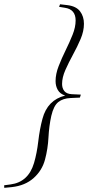

<svg xmlns="http://www.w3.org/2000/svg" viewBox="-106 -762 414 900"><path d="M273 -318.5 268.5 -304.5 225 -302.5Q189.5 -301 167.5 -283.8Q145.5 -266.5 134.5 -219Q124 -171.5 121.2 -118Q118.5 -64.5 105 -14Q91.5 37 51.8 72.5Q12 108 -50 115L-86 118.5L-86.5 106.5L-56.5 102.5Q27 91.5 53.5 2Q67 -44 73.5 -100.2Q80 -156.5 93 -205Q116.5 -293.5 199.5 -314Q175.5 -322 165 -340.2Q154.5 -358.5 154.5 -382Q154.5 -415 168.8 -451.8Q183 -488.5 201.5 -526Q220 -563.5 234.2 -599Q248.5 -634.5 248.5 -666Q248.5 -718 198.5 -725.5L171 -730L175.5 -742L209.5 -738Q251 -733 269.2 -709Q287.5 -685 287.5 -650.5Q287.5 -616 272 -579.5Q256.5 -543 236.2 -506Q216 -469 200.5 -434Q185 -399 185 -368.5Q185 -348.5 195.5 -335.2Q206 -322 230 -320.5Z"/></svg>

Font: Newsreader Display Light
Style: Italic
Weight: 300
Italic angle: -17°
Designer: Hugues Gentile
Foundry: Production Type
Version: Version 1.001